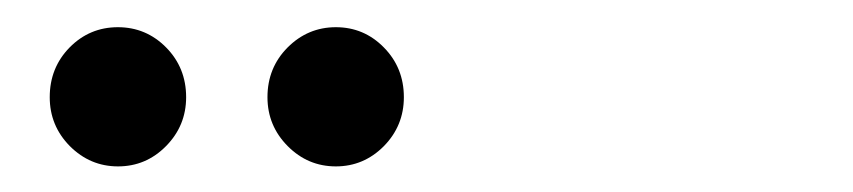

<svg xmlns="http://www.w3.org/2000/svg" viewBox="-20 -665 640 144"><path d="M231.9 -540.2Q210.9 -540.2 195.8 -555.4Q180.6 -570.7 180.6 -592.1Q180.6 -614.2 195.7 -629.4Q210.9 -644.6 231.9 -644.6Q253 -644.6 267.9 -629.4Q282.9 -614.2 282.9 -592.1Q282.9 -570.7 267.9 -555.4Q252.8 -540.2 231.9 -540.2ZM68.5 -540.2Q47.6 -540.2 32.4 -555.4Q17.3 -570.7 17.3 -592.1Q17.3 -614.2 32.2 -629.4Q47.2 -644.6 68.4 -644.6Q89.6 -644.6 104.6 -629.4Q119.6 -614.2 119.6 -592.1Q119.6 -570.7 104.5 -555.4Q89.5 -540.2 68.5 -540.2Z"/></svg>

Font: Russolo 10pt ExtraLight
Style: Regular
Weight: 200
Designer: Micah Stupak-Hahn
Version: Version 1.000